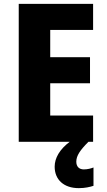

<svg xmlns="http://www.w3.org/2000/svg" viewBox="-20 -734 552 994"><path d="M375 103C375 72 395 43 438 0H462V-136H240V-303H446V-438H240V-579H462V-714H77V0H341C289 39 263 84 263 129C263 196 310 240 388 240C421 240 445 234 464 228V133C452 138 433 143 414 143C390 143 375 129 375 103Z"/></svg>

Font: Noto Sans Gujarati UI SemiCondensed ExtraBold
Style: Regular
Weight: 800
Width: 4
Designer: Jelle Bosma - Monotype Design Team, Universal Thirst
Foundry: Monotype Imaging Inc.
Version: Version 2.106